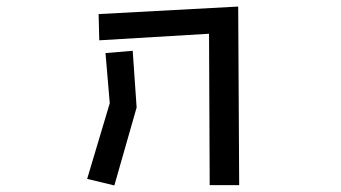

<svg xmlns="http://www.w3.org/2000/svg" viewBox="-20 -542 1040 586"><path d="M618 -439 283 -419 281 -499 707 -522 710 23H620ZM315 -227 302 -380 385 -387 397 -214 329 24 246 4Z"/></svg>

Font: Stick
Style: Regular
Weight: 400
Designer: Fontworks Inc.
Foundry: Fontworks Inc.
Version: Version 1.100